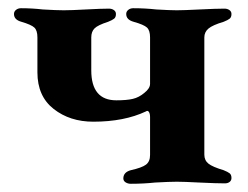

<svg xmlns="http://www.w3.org/2000/svg" viewBox="-20 -444 604 467"><path d="M280 -10Q280 -25 298 -30Q325 -36 335 -43.5Q345 -51 345 -67V-159Q345 -168 342 -172Q339 -176 335 -173Q282 -148 207 -148Q150 -148 110.5 -179Q71 -210 71 -268V-353Q71 -370 63.5 -377Q56 -384 32 -391Q14 -396 14 -410Q14 -416 19 -420Q24 -424 31 -424Q58 -424 84 -421Q118 -419 135 -419Q153 -419 189 -421Q227 -423 245 -423Q252 -423 257 -419.5Q262 -416 262 -410Q262 -402 257.5 -398.5Q253 -395 243 -391Q218 -383 210 -375Q202 -367 202 -353V-273Q202 -200 263 -200Q288 -200 303 -203.5Q318 -207 331 -218Q345 -229 345 -240V-353Q345 -370 337.5 -377Q330 -384 305 -391Q287 -396 287 -410Q287 -416 292 -420Q297 -424 304 -424Q333 -424 360 -421Q394 -419 410 -419Q426 -419 466 -421Q506 -423 526 -423Q533 -423 538 -419.5Q543 -416 543 -410Q543 -402 538.5 -398.5Q534 -395 524 -391Q497 -383 487 -374.5Q477 -366 477 -353V-68Q477 -54 487 -46Q497 -38 524 -30Q534 -26 538.5 -22.5Q543 -19 543 -11Q543 -5 538.5 -1.5Q534 2 527 2Q507 2 465 0Q427 -2 410 -2Q393 -2 357 0Q329 3 298 3Q291 3 285.5 -0.5Q280 -4 280 -10Z"/></svg>

Font: EB Garamond
Style: Bold
Weight: 700
Designer: Georg Duffner and Octavio Pardo
Foundry: Georg Duffner
Version: Version 1.000; ttfautohint (v1.6)